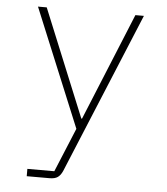

<svg xmlns="http://www.w3.org/2000/svg" viewBox="-52 -562 703 809"><g transform="rotate(5 300.0 -158.0)"><path d="M488 -516H524L242 165Q234 183 222 191.5Q210 200 187 200H91V169H205L282 -17L76 -516H113L299 -62H302Z"/></g></svg>

Font: IBM Plex Mono ExtLt
Style: Regular
Weight: 200
Monospace: yes
Designer: Mike Abbink, Paul van der Laan, Pieter van Rosmalen
Foundry: Bold Monday
Version: Version 2.3